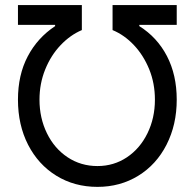

<svg xmlns="http://www.w3.org/2000/svg" viewBox="-20 -727 768 757"><path d="M197.3 -624V-628.9H50.8V-707H302.7V-608.4Q256.8 -588.9 218.8 -548.8Q180.7 -508.8 158.2 -453.1Q135.7 -397.5 135.7 -334Q135.7 -261.7 165 -201.7Q194.3 -141.6 246.6 -106.9Q298.8 -72.3 364.3 -72.3Q428.7 -72.3 480.5 -106.9Q532.2 -141.6 561.5 -201.7Q590.8 -261.7 590.8 -334Q590.8 -398.4 568.4 -453.6Q545.9 -508.8 508.3 -548.8Q470.7 -588.9 423.8 -608.4V-707H676.8V-628.9H529.3V-624Q599.6 -580.1 638.2 -505.9Q676.8 -431.6 676.8 -334Q676.8 -235.4 636.7 -156.7Q596.7 -78.1 525.4 -34.2Q454.1 9.8 364.3 9.8Q273.4 9.8 202.1 -34.2Q130.9 -78.1 90.8 -156.2Q50.8 -234.4 50.8 -334Q50.8 -431.6 89.4 -504.9Q127.9 -578.1 197.3 -624Z"/></svg>

Font: WEMIX Pretendard Variable
Style: Regular
Weight: 400
Designer: Base glyphs from Inter by Rasmus Andersson; Hangeul glyphs from Noto Sans CJK(Source Han Sans) by Jang Soo-young and Kan
Foundry: Kil Hyung-jin
Version: Version 1.000;Glyphs 3.2 (3208)